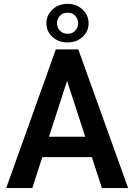

<svg xmlns="http://www.w3.org/2000/svg" viewBox="-20 -964 688 984"><path d="M326.2 -746.6Q279.3 -746.6 248.5 -774.9Q217.8 -803.2 217.8 -844.7Q217.8 -885.3 248.5 -914.8Q279.3 -944.3 326.2 -944.3Q372.6 -944.3 403.3 -914.8Q434.1 -885.3 434.1 -844.7Q434.1 -803.2 403.3 -774.9Q372.6 -746.6 326.2 -746.6ZM326.2 -898.9Q301.8 -898.9 286.9 -882.8Q272 -866.7 272 -844.7Q272 -823.2 286.9 -807.1Q301.8 -791 326.2 -791Q351.1 -791 365.7 -806.9Q380.4 -822.8 380.4 -844.7Q380.4 -866.7 365.7 -882.8Q351.1 -898.9 326.2 -898.9ZM502.4 0 450.7 -158.7H196.8L145.5 0H11.7L266.1 -710.9H381.3L636.7 0ZM231 -263.2H417L323.7 -549.3Z"/></svg>

Font: Robert Sans
Style: Bold
Weight: 700
Designer: Christian Robertson (extended by Adam Twardoch)
Foundry: Google
Version: Version 12.135;April 2, 2019;FontCreator 11.5.0.2425 64-bit;